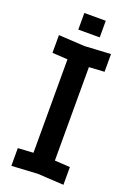

<svg xmlns="http://www.w3.org/2000/svg" viewBox="-162 -914 674 977"><g transform="rotate(20 175.0 -425.0)"><path d="M34 4V-92L117 -97V-603L34 -608V-704L175 -696L316 -704V-608L233 -603V-97L316 -92V4L175 -4ZM117 -764V-854H233V-764Z"/></g></svg>

Font: Tektur SemiCondensed Medium
Style: Regular
Weight: 500
Width: 4
Designer: Adam Jagosz
Foundry: Adam Jagosz
Version: Version 1.005;gftools[0.9.30]